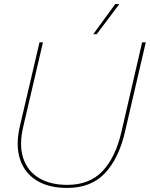

<svg xmlns="http://www.w3.org/2000/svg" viewBox="-20 -912 736 943"><path d="M546 -892H566L455 -744H438ZM310 11Q218 11 158.5 -26.5Q99 -64 77.5 -132.5Q56 -201 78 -294L174 -704H191L94 -289Q73 -199 94 -135.5Q115 -72 171 -38Q227 -4 310 -4Q420 -4 484 -72Q548 -140 577 -267L678 -704H696L593 -261Q563 -133 495 -61Q427 11 310 11Z"/></svg>

Font: Prodigy Sans Thin
Style: Italic
Weight: 100
Italic angle: -13°
Designer: Wei Huang
Foundry: Wei Huang
Version: Version 1.003; ttfautohint (v1.8.3)